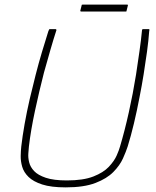

<svg xmlns="http://www.w3.org/2000/svg" viewBox="-20 -799 673 830"><path d="M264 11Q201 11 162.5 -1.5Q124 -14 103.5 -34Q83 -54 76 -78Q69 -102 69.5 -125Q70 -148 72 -166Q77 -210 86.5 -263.5Q96 -317 109 -373Q121 -424 134 -475Q147 -526 161.5 -574.5Q176 -623 189 -664Q190 -666 191.5 -669.5Q193 -673 194 -673Q201 -673 207 -673Q213 -673 220 -673Q222 -673 223 -672Q224 -671 224 -669Q211 -629 197.5 -582Q184 -535 170 -485Q149 -403 131 -319Q113 -235 105 -166Q104 -154 102.5 -136Q101 -118 106 -97.5Q111 -77 127.5 -59.5Q144 -42 178 -30.5Q212 -19 269 -19Q340 -19 383.5 -36Q427 -53 450.5 -78Q474 -103 484.5 -127Q495 -151 499 -166Q519 -233 537 -314Q555 -395 568 -476Q576 -529 583 -578Q590 -627 594 -669Q594 -671 595.5 -672Q597 -673 598 -673Q605 -673 611 -673Q617 -673 624 -673Q626 -673 626 -669.5Q626 -666 625 -664Q622 -623 615.5 -575.5Q609 -528 601 -478Q593 -428 583 -378Q572 -320 559 -265.5Q546 -211 532 -166Q525 -144 511.5 -114Q498 -84 470 -55.5Q442 -27 392.5 -8Q343 11 264 11ZM527 -752Q527 -751 526.5 -750Q526 -749 524 -749H331Q329 -749 328 -750Q327 -751 327 -752L333 -776Q333 -778 334 -778.5Q335 -779 337 -779H530Q532 -779 532.5 -778.5Q533 -778 533 -776Z"/></svg>

Font: Glory Thin
Style: Italic
Weight: 100
Italic angle: -12°
Designer: Robert Leuschke
Foundry: Robert Leuschke
Version: Version 1.011